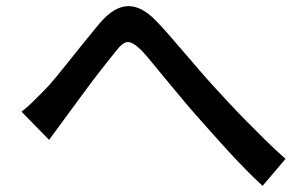

<svg xmlns="http://www.w3.org/2000/svg" viewBox="-20 -638 996 626"><path d="M50 -274Q70 -289 86.5 -305.5Q103 -322 123 -342Q141 -360 163.5 -387.5Q186 -415 210 -445Q234 -475 258.5 -505.5Q283 -536 304 -561Q352 -618 399 -618Q441 -618 485 -574Q507 -552 531.5 -523.5Q556 -495 581.5 -465.5Q607 -436 631.5 -407.5Q656 -379 678 -355Q700 -331 727 -302Q754 -273 784 -242.5Q814 -212 846 -180.5Q878 -149 911 -120L836 -32Q809 -57 780.5 -86Q752 -115 724 -145.5Q696 -176 669 -206.5Q642 -237 618 -264Q595 -290 571 -319Q547 -348 523.5 -376Q500 -404 479.5 -429.5Q459 -455 442 -473Q414 -501 397 -501Q380 -501 357 -470Q300 -400 247 -327.5Q194 -255 140 -182Z"/></svg>

Font: Kinto Sans Med
Style: Regular
Weight: 500
Designer: Authors: Ryoko NISHIZUKA  (kana & ideographs); Paul D. Hunt (Latin, Greek & Cyrillic); Wenlong ZHANG  (bopomofo); Sandol
Foundry: Adobe Systems Incorporated, ookami Inc.
Version: Version 0.001